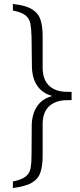

<svg xmlns="http://www.w3.org/2000/svg" viewBox="-20 -752 403 968"><path d="M341 -280V-247H320Q261 -247 228 -216.5Q195 -186 195 -126V33Q195 83 184 116.5Q173 150 141 169Q109 188 45 196V163Q90 154 110 137.5Q130 121 134.5 95Q139 69 139 31L140 -125Q143 -191 178 -230Q213 -269 282 -274ZM45 -732Q109 -725 141 -705.5Q173 -686 184 -653Q195 -620 195 -569V-410Q195 -352 227 -320.5Q259 -289 320 -289H341V-257L282 -262Q214 -267 178.5 -306Q143 -345 141 -413L139 -567Q138 -605 133.5 -631Q129 -657 110 -673.5Q91 -690 45 -699Z"/></svg>

Font: Piazzolla 24pt Light
Style: Regular
Weight: 300
Designer: Juan Pablo del Peral
Foundry: Huerta Tipografica
Version: Version 2.005